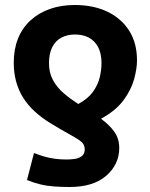

<svg xmlns="http://www.w3.org/2000/svg" viewBox="-20 -560 600 768"><path d="M258 188Q228 188 198.5 186Q169 184 141.5 177.5Q114 171 88 160L116 52Q136 60 156.5 66Q177 72 199.5 75Q222 78 246 78Q260 78 277 76Q294 74 306.5 65Q319 56 319 37Q319 18 304 6Q289 -6 258.5 -22.5Q228 -39 179 -69Q145 -90 118 -115Q91 -140 72.5 -169.5Q54 -199 44.5 -234Q35 -269 35 -309Q35 -363 52 -405.5Q69 -448 101.5 -478Q134 -508 179 -524Q224 -540 279 -540Q353 -540 409 -513.5Q465 -487 496.5 -437.5Q528 -388 528 -318Q528 -286 516.5 -243.5Q505 -201 474 -159Q443 -117 384 -85Q416 -62 436.5 -34Q457 -6 457 32Q457 97 405.5 142.5Q354 188 258 188ZM293 -144Q332 -165 352 -193Q372 -221 379 -251Q386 -281 386 -307Q386 -346 372.5 -371.5Q359 -397 335.5 -409.5Q312 -422 280 -422Q249 -422 225.5 -409.5Q202 -397 189 -371.5Q176 -346 176 -307Q176 -268 192.5 -238.5Q209 -209 235.5 -186.5Q262 -164 293 -144Z"/></svg>

Font: Ubuntu Sans Mono
Style: Regular
Weight: 400
Monospace: yes
Designer: Dalton Maag Ltd
Foundry: Dalton Maag Ltd
Version: Version 1.006